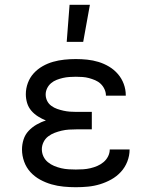

<svg xmlns="http://www.w3.org/2000/svg" viewBox="-20 -775 640 803"><path d="M297 8Q272 8 246 5.5Q220 3 195.5 -4Q171 -11 148 -23.5Q125 -36 107.5 -55Q90 -74 81 -99Q72 -124 72 -150Q72 -171 78.5 -191.5Q85 -212 99.5 -227.5Q114 -243 133 -254Q152 -265 172 -271Q155 -278 139 -288Q123 -298 111 -312Q99 -326 93.5 -344Q88 -362 88 -381Q88 -405 96.5 -428Q105 -451 121 -468.5Q137 -486 158 -498Q179 -510 202 -516.5Q225 -523 249 -525.5Q273 -528 297 -528Q321 -528 345 -525.5Q369 -523 392 -516Q415 -509 436 -496.5Q457 -484 473 -465.5Q489 -447 497.5 -424Q506 -401 506 -377V-375H423V-376Q423 -389 417 -402Q411 -415 401 -424.5Q391 -434 378 -439.5Q365 -445 352 -448.5Q339 -452 325 -453Q311 -454 297 -454Q284 -454 270 -453Q256 -452 243 -449Q230 -446 217 -441Q204 -436 193.5 -427Q183 -418 177 -405.5Q171 -393 171 -380Q171 -366 177 -353.5Q183 -341 194.5 -332.5Q206 -324 219 -319.5Q232 -315 245.5 -312Q259 -309 272.5 -308Q286 -307 300 -307H364V-234H300Q284 -234 268.5 -233Q253 -232 238 -228.5Q223 -225 208.5 -219.5Q194 -214 181.5 -204.5Q169 -195 162 -180.5Q155 -166 155 -151Q155 -135 161.5 -121Q168 -107 180 -97Q192 -87 206.5 -81Q221 -75 236 -71.5Q251 -68 266.5 -67Q282 -66 297 -66Q313 -66 328 -67Q343 -68 358 -71.5Q373 -75 387 -81Q401 -87 413 -97Q425 -107 432 -121Q439 -135 439 -150H522V-149Q522 -124 512.5 -99.5Q503 -75 485.5 -56Q468 -37 445.5 -24.5Q423 -12 398.5 -4.5Q374 3 348.5 5.5Q323 8 297 8ZM259 -600 271 -755H356L328 -600Z"/></svg>

Font: Iosevka Fixed Extended
Style: Regular
Weight: 400
Width: 7
Monospace: yes
Designer: Belleve Invis
Foundry: Belleve Invis
Version: Version 24.1.1; ttfautohint (v1.8.4)